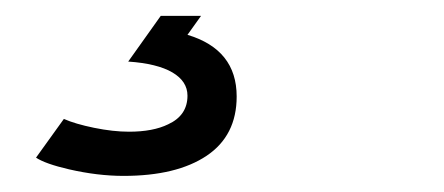

<svg xmlns="http://www.w3.org/2000/svg" viewBox="-20 -20 559 242"><path d="M135.7 201.7Q103 201.7 66.9 193.4Q37.1 186.5 25.4 178.7L60.5 129.9Q74.7 136.2 98.6 141.1Q122.6 146 142.6 146Q172.9 146 191.9 136.7Q216.3 125.5 216.3 100.6Q216.3 82.5 197.3 71.3Q178.2 60.1 141.6 57.6L182.6 0H233.4L216.3 23.9Q278.3 42.5 278.3 101.6Q278.3 150.9 240.5 176.3Q202.6 201.7 135.7 201.7Z"/></svg>

Font: Cadman
Style: Italic
Weight: 400
Italic angle: -12°
Designer: Paul James MIller
Foundry: High-Logic / Made with FontCreator
Version: Version 2.114;March 28, 2021;FontCreator 13.0.0.2683 64-bit